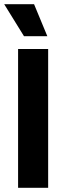

<svg xmlns="http://www.w3.org/2000/svg" viewBox="-29 -893 305 913"><path d="M57 0V-660H200V0ZM85 -721 -9 -873H133L196 -721Z"/></svg>

Font: Bricolage Grotesque 36pt SemiCondensed
Style: Bold
Weight: 700
Width: 4
Designer: Mathieu Triay
Foundry: Atelier Triay
Version: Version 1.001;gftools[0.9.33.dev8+g029e19f]